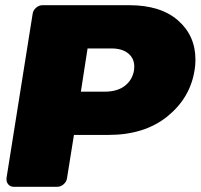

<svg xmlns="http://www.w3.org/2000/svg" viewBox="-20 -720 773 740"><path d="M5 -28.3V-33.3L105.8 -666.7Q107.5 -680 118.8 -690Q130 -700 144.2 -700H477.5Q599.2 -700 666.2 -641.2Q733.3 -582.5 733.3 -490Q733.3 -467.5 730 -450Q713.3 -342.5 625 -271.2Q536.7 -200 398.3 -200H265L238.3 -33.3Q236.7 -20 225.4 -10Q214.2 0 200 0H33.3Q20.8 0 12.9 -8.3Q5 -16.7 5 -28.3ZM291.7 -366.7H383.3Q432.5 -366.7 461.7 -389.6Q490.8 -412.5 496.7 -450Q497.5 -455 497.5 -463.3Q497.5 -495 474.2 -514.2Q450.8 -533.3 409.2 -533.3H317.5Z"/></svg>

Font: BoonTook Mon
Style: Italic
Weight: 400
Italic angle: -9°
Designer: Sungsit Sawaiwan
Foundry: FontUni
Version: Version 3.0